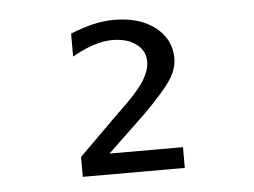

<svg xmlns="http://www.w3.org/2000/svg" viewBox="-36 -659 572 432"><g transform="rotate(-5 250.0 -443.0)"><path d="M199.2 -317.4H365.2V-270.5H134.8V-315.4L227.5 -407.2Q268.6 -445.3 285.2 -470.2Q301.8 -495.1 301.8 -516.6Q301.8 -541 281.2 -556.2Q260.7 -571.3 227.5 -571.3Q208 -571.3 185.1 -564Q162.1 -556.6 136.7 -542V-593.8Q163.1 -604.5 187.5 -610.4Q211.9 -616.2 235.4 -616.2Q293 -616.2 328.1 -588.9Q363.3 -561.5 363.3 -518.6Q363.3 -495.1 348.1 -471.2Q333 -447.3 285.2 -399.4Z"/></g></svg>

Font: BabelStone Pseudographica Colour
Style: Regular
Weight: 400
Designer: Andrew West
Foundry: BabelStone
Version: Version 16.0.0